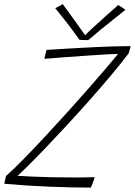

<svg xmlns="http://www.w3.org/2000/svg" viewBox="-32 -884 640 912"><path d="M399.5 7Q311 7 208.2 3Q105.5 -1 -11.5 -11Q-10.5 -15.5 -9 -22.5Q-7.5 -29.5 -6 -36.8Q-4.5 -44 -3.5 -48Q29 -76.5 75 -123.2Q121 -170 174.2 -227Q227.5 -284 281.5 -343.8Q335.5 -403.5 384.5 -459.2Q433.5 -515 471.2 -559.2Q509 -603.5 529 -628Q515 -628 476 -625.8Q437 -623.5 385.2 -620Q333.5 -616.5 278.8 -612.5Q224 -608.5 178.5 -604.5Q179.5 -607.5 180.8 -613.2Q182 -619 183.5 -625.5Q185 -632.5 186.8 -638.2Q188.5 -644 189.5 -647Q228 -649.5 267 -651.8Q306 -654 344.5 -656.2Q383 -658.5 419.8 -660.2Q456.5 -662 489.5 -663Q495 -663.5 515.2 -663.8Q535.5 -664 557.2 -664.5Q579 -665 588.5 -665Q588 -663 587.2 -658.8Q586.5 -654.5 585.5 -652Q583.5 -645.5 582 -640Q580.5 -634.5 579 -630.5Q542 -581.5 493.2 -523.5Q444.5 -465.5 390.5 -404.8Q336.5 -344 283.2 -286.5Q230 -229 183 -180Q136 -131 101.5 -96.8Q67 -62.5 51.5 -49Q79.5 -47 124 -45Q168.5 -43 220.5 -42Q272.5 -41 322 -41Q349.5 -41 374 -41.5Q398.5 -42 417.5 -42.5Q416.5 -37.5 414.5 -31.2Q412.5 -25 410 -18.5Q407.5 -11.5 404.5 -4.2Q401.5 3 399.5 7ZM529.5 -860Q533.5 -857.5 538.2 -854.5Q543 -851.5 547.8 -848.5Q552.5 -845.5 556.5 -842.5Q560.5 -839.5 563.5 -837Q490 -779 448 -744.5Q406 -710 387 -693.5Q380.5 -693.5 373 -693.8Q365.5 -694 358.5 -694.2Q351.5 -694.5 346 -694.5Q321.5 -729 291.8 -767.8Q262 -806.5 230.5 -845Q236 -847.5 242.2 -851Q248.5 -854.5 254.8 -858Q261 -861.5 266 -864.5Q279.5 -846 297.2 -821.8Q315 -797.5 331.8 -773.8Q348.5 -750 360.5 -733.2Q372.5 -716.5 374.5 -713H368.5Q384.5 -729.5 413.8 -756.5Q443 -783.5 474.8 -811.8Q506.5 -840 529.5 -860Z"/></svg>

Font: Grandstander Thin Thin
Style: Italic
Weight: 250
Italic angle: -15°
Version: Version 1.200